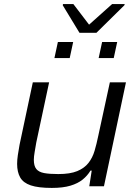

<svg xmlns="http://www.w3.org/2000/svg" viewBox="-20 -914 675 942"><path d="M234 8Q168 8 131 -4.5Q94 -17 79 -43.5Q64 -70 64 -110Q64 -129 67.5 -153Q71 -177 76 -204L141 -510H221L158 -215Q154 -191 150 -168Q146 -145 146 -130Q146 -100 158 -85Q170 -70 196 -65Q222 -60 266 -60Q324 -60 359 -74.5Q394 -89 414 -114.5Q434 -140 444 -174Q454 -208 462 -247L519 -510H598L490 0H418L430 -77H424Q409 -52 385.5 -33Q362 -14 325.5 -3Q289 8 234 8ZM464 -629 481 -708H555L538 -629ZM247 -629 264 -708H339L322 -629ZM370 -753 288 -888 289 -894H340L417 -793L530 -894H592L590 -888L453 -753Z"/></svg>

Font: Saira SemiExpanded
Style: Italic
Weight: 400
Width: 6
Italic angle: -12°
Designer: Hector Gatti with collaboration of the Omnibus-Type team
Foundry: Omnibus-Type
Version: Version 1.101